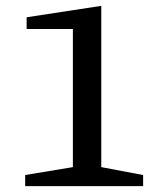

<svg xmlns="http://www.w3.org/2000/svg" viewBox="-20 -636 544 656"><path d="M66 0V-38L229 -65V-537H71V-577L326 -616V-65L469 -38V0Z"/></svg>

Font: Manuale Medium
Style: Regular
Weight: 500
Designer: Eduardo Tunni / Pablo Cosgaya
Foundry: Eduardo Tunni / Pablo Cosgaya
Version: Version 1.002